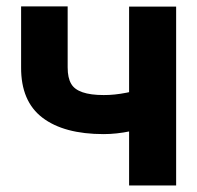

<svg xmlns="http://www.w3.org/2000/svg" viewBox="-20 -566 602 586"><path d="M374 -545.9H517.6V0H374ZM447.3 -305.7V-186.5Q420.4 -174.3 377.9 -165.5Q335.4 -156.7 296.4 -156.7Q175.3 -156.7 109.6 -206.8Q43.9 -256.8 44.4 -360.4V-546.4H186.5V-360.4Q186.5 -328.1 197.3 -310.1Q216.8 -275.9 296.4 -275.9Q361.3 -275.4 447.3 -305.7Z"/></svg>

Font: Inter Tight Stencil
Style: Bold
Weight: 700
Designer: Rasmus Andersson
Foundry: rsms
Version: Version 3.004;Glyphs 3.1.2 (3151)